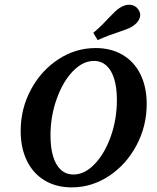

<svg xmlns="http://www.w3.org/2000/svg" viewBox="-20 -787 670 818"><path d="M68.1 -229.1Q68.1 -323.9 111.6 -405Q155 -486.1 228.4 -534.2Q301.7 -582.3 387.6 -582.3Q453.3 -582.3 502.6 -553.2Q551.9 -524.1 578.4 -470.2Q605 -416.3 605 -344Q605 -249.2 561.3 -167.4Q517.7 -85.7 444.3 -37.2Q370.9 11.3 285.5 11.3Q219.4 11.3 170.3 -18.2Q121.2 -47.6 94.7 -102Q68.1 -156.3 68.1 -229.1ZM478 -361.2Q478 -413 466.7 -450.2Q455.5 -487.5 433.5 -507.4Q411.6 -527.4 380 -527.4Q332.7 -527.4 290 -483Q247.4 -438.6 221.3 -364.9Q195.1 -291.3 195.1 -209.4Q195.1 -157.7 206.4 -120.4Q217.7 -83.1 239.6 -63.3Q261.5 -43.5 293.1 -43.5Q340.5 -43.5 383.1 -87.8Q425.7 -132 451.9 -205.5Q478 -278.9 478 -361.2ZM445.8 -713.1Q457.9 -726.1 469.5 -737Q481.1 -748 490.8 -754Q513.8 -768.5 535.4 -766.5Q557.1 -764.5 569.2 -746.8Q582.1 -729 574.6 -708.8Q567.2 -688.6 542.4 -673.6Q533.5 -668 519.6 -662.6Q505.6 -657.1 489.5 -651.9Q469.7 -645.5 445.8 -636.6Q421.8 -627.8 396 -616.1L377.5 -647.2Q398.4 -664.5 415.4 -681.5Q432.5 -698.6 445.8 -713.1Z"/></svg>

Font: Playfair Micro SmCond SmLight
Style: Italic
Weight: 360
Width: 4
Italic angle: -15.6°
Designer: Claus Eggers Sørensen
Foundry: Claus Eggers Sørensen
Version: Version 2.203;Glyphs 3.3 (3326)